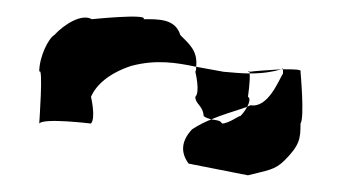

<svg xmlns="http://www.w3.org/2000/svg" viewBox="-20 -566 423 230"><path d="M27 -418C32 -425 89 -418 89 -418C95 -425 89 -450 89 -450C95 -464 110 -478 137 -487C167 -495 191 -491 215 -486C217 -505 207 -513 196 -524C190 -544 169 -543 152 -543C158 -550 90 -543 90 -543C78 -550 57 -537 45 -524C38 -520 27 -498 27 -480C32 -488 27 -418 27 -418ZM206 -370 277 -356C300 -362 309 -362 321 -374C339 -392 340 -400 340 -418C345 -425 340 -480 340 -480C342 -483 332 -483 319 -483V-478C314 -470 301 -436 280 -440C279 -439 277 -439 276 -438C274 -434 271 -430 268 -427C267 -428 254 -418 246 -418C244 -422 239 -422 233 -423C226 -420 219 -417 210 -411C196 -396 197 -382 206 -370ZM214 -450C214 -441 223 -440 224 -427C226 -425 230 -424 233 -423C247 -429 259 -432 276 -438C279 -443 280 -449 277 -450C277 -450 280 -470 279 -478C270 -478 260 -479 248 -480L215 -486C215 -484 215 -482 214 -480C214 -480 220 -456 214 -450ZM277 -480C278 -481 279 -481 279 -480ZM279 -478C295 -478 307 -480 317 -483C302 -482 285 -481 279 -480ZM317 -483H319V-484C318 -484 318 -483 317 -483Z"/></svg>

Font: bitstorm
Style: sucn
Weight: 400
Version: Version 0.2